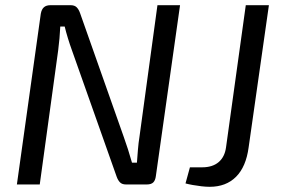

<svg xmlns="http://www.w3.org/2000/svg" viewBox="-20 -710 1082 739"><path d="M673 -690 580 -33Q578 -16 570 -8Q562 0 545 0H465Q450 0 442 -8Q434 -16 429 -30L256 -519Q249 -538 241.5 -562.5Q234 -587 229 -608H212Q211 -586 209 -563Q207 -540 204 -517L133 0H45L137 -657Q140 -674 149 -682Q158 -690 174 -690H252Q267 -690 275 -682Q283 -674 288 -660L456 -184Q464 -162 472.5 -135.5Q481 -109 488 -84H507Q509 -110 511 -135Q513 -160 517 -185L586 -690ZM1015 -690 937 -143Q927 -68 888.5 -29.5Q850 9 787 9Q773 9 755.5 7Q738 5 721.5 2Q705 -1 694 -4L711 -66H758Q798 -66 821.5 -86Q845 -106 850 -143L926 -690Z"/></svg>

Font: Exo 2
Style: Italic
Weight: 400
Italic angle: -8°
Designer: Natanael Gama
Foundry: Natanael Gama
Version: Version 2.010